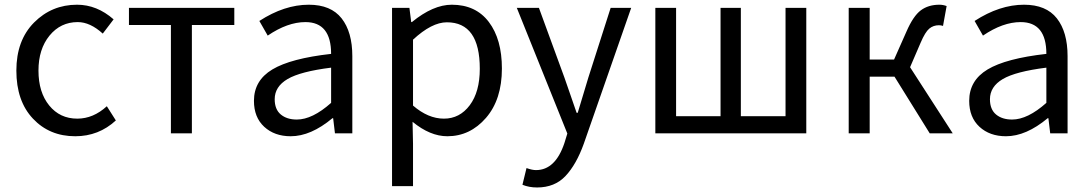

<svg xmlns="http://www.w3.org/2000/svg" viewBox="-20 -577 4721 831"><path d="M305.7 12.7Q194.3 12.7 122.6 -63.5Q50.8 -139.6 50.8 -271.5Q50.8 -402.3 127.4 -479.5Q204.1 -556.6 313.5 -556.6Q399.4 -556.6 471.7 -493.2L424.8 -431.6Q370.1 -481.4 316.4 -481.4Q242.2 -481.4 194.3 -422.9Q146.5 -364.3 146.5 -271.5Q146.5 -177.7 192.9 -120.6Q239.3 -63.5 314.5 -63.5Q383.8 -63.5 442.4 -117.2L481.4 -55.7Q407.2 12.7 305.7 12.7Z M719.7 0V-468.8H538.1V-543H994.1V-468.8H810.5V0Z M1238.3 12.7Q1168 12.7 1123.5 -28.3Q1079.1 -69.3 1079.1 -140.6Q1079.1 -228.5 1158.7 -276.4Q1238.3 -324.2 1413.1 -343.8Q1413.1 -481.4 1301.8 -481.4Q1224.6 -481.4 1138.7 -422.9L1102.5 -486.3Q1210.9 -556.6 1316.4 -556.6Q1412.1 -556.6 1458.5 -497.6Q1504.9 -438.5 1504.9 -334V0H1429.7L1421.9 -65.4H1418.9Q1325.2 12.7 1238.3 12.7ZM1264.6 -59.6Q1332 -59.6 1413.1 -131.8V-284.2Q1280.3 -267.6 1224.6 -234.9Q1168.9 -202.1 1168.9 -147.5Q1168.9 -103.5 1195.3 -81.5Q1221.7 -59.6 1264.6 -59.6Z M1676.8 228.5V-543H1752L1759.8 -481.4H1762.7Q1854.5 -556.6 1935.5 -556.6Q2039.1 -556.6 2095.7 -481.9Q2152.3 -407.2 2152.3 -280.3Q2152.3 -146.5 2083.5 -66.9Q2014.6 12.7 1916 12.7Q1841.8 12.7 1765.6 -49.8L1767.6 44.9V228.5ZM2056.6 -279.3Q2056.6 -480.5 1914.1 -480.5Q1848.6 -480.5 1767.6 -405.3V-120.1Q1833 -63.5 1901.4 -63.5Q1969.7 -63.5 2013.2 -121.6Q2056.6 -179.7 2056.6 -279.3Z M2304.7 234.4Q2269.5 234.4 2241.2 222.7L2258.8 150.4Q2283.2 159.2 2299.8 159.2Q2383.8 159.2 2422.9 42L2435.5 1L2216.8 -543H2312.5L2422.9 -241.2Q2431.6 -215.8 2450.2 -162.6Q2468.8 -109.4 2475.6 -88.9H2480.5Q2516.6 -209 2526.4 -241.2L2623 -543H2711.9L2506.8 44.9Q2474.6 134.8 2427.7 184.6Q2380.9 234.4 2304.7 234.4Z M2816.4 0V-543H2906.2V-74.2H3098.6V-543H3186.5V-74.2H3379.9V-543H3469.7V0Z M3918.9 -286.1 4103.5 0H4003.9L3851.6 -245.1H3744.1V0H3653.3V-543H3744.1V-319.3H3849.6L3903.3 -440.4Q3932.6 -507.8 3965.3 -532.2Q3998 -556.6 4045.9 -556.6Q4061.5 -556.6 4077.1 -550.8L4061.5 -464.8Q4052.7 -467.8 4043.9 -467.8Q4019.5 -467.8 4002 -453.1Q3984.4 -438.5 3964.8 -392.6Z M4334 12.7Q4263.7 12.7 4219.2 -28.3Q4174.8 -69.3 4174.8 -140.6Q4174.8 -228.5 4254.4 -276.4Q4334 -324.2 4508.8 -343.8Q4508.8 -481.4 4397.5 -481.4Q4320.3 -481.4 4234.4 -422.9L4198.2 -486.3Q4306.6 -556.6 4412.1 -556.6Q4507.8 -556.6 4554.2 -497.6Q4600.6 -438.5 4600.6 -334V0H4525.4L4517.6 -65.4H4514.6Q4420.9 12.7 4334 12.7ZM4360.4 -59.6Q4427.7 -59.6 4508.8 -131.8V-284.2Q4376 -267.6 4320.3 -234.9Q4264.6 -202.1 4264.6 -147.5Q4264.6 -103.5 4291 -81.5Q4317.4 -59.6 4360.4 -59.6Z"/></svg>

Font: Nasu
Style: Regular
Weight: 400
Designer: Ryoko NISHIZUKA (kana &amp; ideographs); Paul D. Hunt (Latin, Greek &amp; Cyrillic); Wenlong ZHANG (bopomofo); Sandoll C
Version: Version 2014.1215